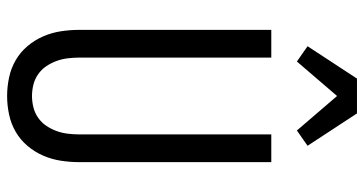

<svg xmlns="http://www.w3.org/2000/svg" viewBox="-262 -754 1024 540"><g transform="rotate(90 250.0 -484.0)"><path d="M250 8Q224 8 198 2.5Q172 -3 149.5 -16Q127 -29 110 -49Q93 -69 82.5 -93Q72 -117 68 -143Q64 -169 64 -195V-735H142V-195Q142 -179 144 -162.5Q146 -146 151.5 -131Q157 -116 166 -102.5Q175 -89 188.5 -79.5Q202 -70 218 -66Q234 -62 250 -62Q266 -62 282 -66Q298 -70 311.5 -79.5Q325 -89 334 -102.5Q343 -116 348.5 -131Q354 -146 356 -162.5Q358 -179 358 -195V-735H436V-195Q436 -169 432 -143Q428 -117 417.5 -93Q407 -69 390 -49Q373 -29 350.5 -16Q328 -3 302 2.5Q276 8 250 8ZM153 -807 110 -837 201 -976H299L390 -837L347 -807L250 -920Z"/></g></svg>

Font: Iosevka Fuck
Style: Regular
Weight: 400
Monospace: yes
Designer: Belleve Invis
Foundry: Belleve Invis
Version: Version 28.0.7; ttfautohint (v1.8.3)